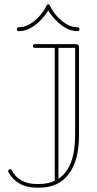

<svg xmlns="http://www.w3.org/2000/svg" viewBox="-20 -863 447 887"><path d="M141 -642Q132 -642 132 -651Q132 -659 141 -659H330Q345 -659 345 -644V-237Q345 -122 297.5 -59Q250 4 162 4H150Q103 4 70 -15Q37 -34 19 -68Q18 -69 18 -72Q18 -81 26 -81Q32 -81 34 -77Q67 -13 150 -13H162Q202 -13 233 -28V-642ZM327 -642H250V-37Q327 -88 327 -237ZM195 -837Q197 -843 203 -843Q208 -843 211 -837Q219 -817 238.5 -793.5Q258 -770 284 -753.5Q310 -737 339 -737Q347 -737 347 -728Q347 -719 339 -719Q309 -719 282.5 -734.5Q256 -750 235 -772.5Q214 -795 203 -815Q191 -795 170.5 -772.5Q150 -750 123 -734.5Q96 -719 67 -719Q58 -719 58 -728Q58 -737 67 -737Q95 -737 121 -753.5Q147 -770 166.5 -793.5Q186 -817 195 -837Z"/></svg>

Font: Libertine Sup Thin
Style: Regular
Weight: 100
Designer: Bastien Sozeau
Foundry: NBR — Bastien Sozeau
Version: Version 2.003; ttfautohint (v1.8.4.7-5d5b);gftools[0.9.33]